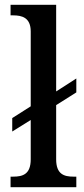

<svg xmlns="http://www.w3.org/2000/svg" viewBox="-20 -780 349 800"><path d="M24 0H298V-44H286C247 -44 214 -54 214 -116V-342L298 -395V-453L214 -399V-760H24V-716H35C71 -716 108 -707 108 -649V-337L31 -288V-232L108 -280V-116C108 -54 75 -44 35 -44H24Z"/></svg>

Font: Noto Serif Armenian SemiCondensed Medium
Style: Regular
Weight: 500
Width: 4
Designer: Monotype Design Team
Foundry: Monotype Imaging Inc.
Version: Version 2.008